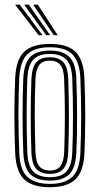

<svg xmlns="http://www.w3.org/2000/svg" viewBox="-20 -796 428 824"><path d="M194 7.5Q117.8 7.5 83.1 -26.9Q48.5 -61.2 45.2 -139.5Q41.8 -226.8 41.8 -303.5Q41.8 -380.2 45.2 -461.2Q48.8 -540.8 84.2 -574.1Q119.8 -607.5 194 -607.5Q270.8 -607.5 304.9 -572.9Q339 -538.2 342.2 -460.2Q345.8 -372.8 345.8 -296Q345.8 -219.2 342.5 -139Q338.8 -59 303.2 -25.8Q267.8 7.5 194 7.5ZM194 -6.8Q258.2 -6.8 290 -36.6Q321.8 -66.5 325 -139.5Q328.2 -219.5 328.4 -294.5Q328.5 -369.5 325 -459.5Q322 -528.8 292.4 -561Q262.8 -593.2 194 -593.2Q127 -593.2 96.4 -562.1Q65.8 -531 62.5 -458.5Q59.5 -386.8 59.2 -308.9Q59 -231 62.8 -139.2Q65.8 -65 98.5 -35.9Q131.2 -6.8 194 -6.8ZM194 -21Q137 -21 109.9 -48.6Q82.8 -76.2 80 -142.2Q77 -217.5 76.9 -298.6Q76.8 -379.8 79.8 -457.8Q82.8 -523.2 109.6 -551.1Q136.5 -579 194 -579Q248.8 -579 276.8 -552.6Q304.8 -526.2 307.5 -460.2Q310.8 -375 310.9 -297.9Q311 -220.8 307.8 -142.5Q304.8 -76.2 277.8 -48.6Q250.8 -21 194 -21ZM194 -35.5Q241.8 -35.5 264.8 -59.8Q287.8 -84 290.2 -143Q293 -210.2 293.2 -289.9Q293.5 -369.5 290.2 -457Q288 -516.8 264.5 -540.6Q241 -564.5 194 -564.5Q146 -564.5 123 -540.2Q100 -516 97.2 -457.2Q94.8 -389.8 94.4 -310.2Q94 -230.8 97.2 -142.5Q99.8 -82.5 123.6 -59Q147.5 -35.5 194 -35.5ZM194 -49.8Q156.2 -49.8 136.5 -70.4Q116.8 -91 114.8 -143.2Q108.8 -301 114.8 -456.2Q117 -506.8 135.6 -528.5Q154.2 -550.2 194 -550.2Q231.2 -550.2 251 -529.9Q270.8 -509.5 272.8 -456.8Q278.8 -293.2 272.8 -143.8Q270.8 -92.5 251.8 -71.1Q232.8 -49.8 194 -49.8ZM194 -64.2Q225.2 -64.2 239.5 -83.2Q253.8 -102.2 255.5 -144.8Q258 -214.8 258.4 -291.1Q258.8 -367.5 255.2 -456Q253.8 -499.8 238.8 -517.8Q223.8 -535.8 194 -535.8Q162.2 -535.8 148.1 -516.6Q134 -497.5 132.2 -455.5Q129 -378 129.1 -304.5Q129.2 -231 132.2 -143.8Q134 -99.5 149.2 -81.9Q164.5 -64.2 194 -64.2ZM145.8 -645 44.8 -776H64.8L162.5 -645ZM178.2 -645 83.8 -776H103.8L195 -645ZM211 -645 122.5 -776H142.5L227.8 -645Z"/></svg>

Font: Big Shoulders Inline Display SemiBold
Style: Regular
Weight: 600
Designer: Patric King
Foundry: XO Type Co
Version: Version 1.000